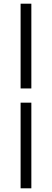

<svg xmlns="http://www.w3.org/2000/svg" viewBox="-20 -770 281 1040"><path d="M91.6 -290.9V-750H149.8V-290.9ZM91.6 250V-213.9H149.8V250Z"/></svg>

Font: SourceSans3VF
Style: Regular
Weight: 200
Designer: Paul D. Hunt
Foundry: Adobe
Version: Version 3.052;hotconv 1.1.0;makeotfexe 2.6.0